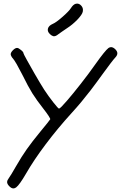

<svg xmlns="http://www.w3.org/2000/svg" viewBox="-20 -739 698 1077"><path d="M259.8 -547.9Q248 -559.6 248 -571.8Q248 -575.2 249 -579.1Q253.4 -595.2 275.9 -605Q293.9 -612.3 330.1 -644Q366.7 -675.8 378.4 -694.3Q383.3 -702.6 390.6 -709.5Q397.9 -715.8 403.3 -717.3Q408.2 -718.8 412.1 -718.8Q425.3 -718.8 435.5 -707.5Q445.3 -696.8 445.3 -683.1Q445.3 -678.2 444.3 -673.3Q440.9 -657.2 414.1 -628.9Q386.7 -600.6 356.4 -581.1Q341.8 -571.8 327.6 -561.5Q313 -551.8 307.1 -546.9Q293.5 -535.6 282.7 -535.6Q280.8 -535.6 279.3 -536.1Q278.3 -536.1 277.3 -536.6Q269 -539.1 259.8 -547.9ZM32.2 305.7Q21 294.4 20 284.2Q20 283.2 20 282.2Q20 272.5 28.8 261.2Q32.7 256.3 44.9 236.3Q57.1 215.8 70.3 192.9Q101.1 139.2 130.4 97.7Q159.7 56.2 207.5 -2Q228.5 -27.8 244.6 -47.4Q260.3 -67.4 261.7 -69.8Q263.2 -72.3 252.9 -88.4Q242.7 -104.5 226.1 -125.5Q185.1 -177.7 161.6 -215.3Q138.2 -252.9 105 -320.3Q88.9 -352.1 73.7 -378.9Q58.1 -405.3 52.7 -410.6Q47.4 -416 43.9 -422.9Q40 -430.2 40 -434.6Q40 -444.8 52.7 -457.5Q65.4 -470.2 75.7 -470.2Q84 -470.2 97.7 -458.5Q111.8 -447.3 111.8 -439.9Q111.8 -437 130.9 -402.3Q149.9 -367.7 173.3 -327.1Q189 -300.3 203.6 -275.4Q218.3 -250.5 228 -235.8Q252 -199.2 279.3 -164.6Q306.6 -129.9 311 -129.9Q314.5 -129.9 326.2 -141.6Q337.9 -153.3 355 -173.3Q387.2 -210.4 432.1 -267.6Q476.6 -324.2 515.1 -378.9Q569.3 -455.1 587.9 -469.2Q588.4 -469.2 588.4 -469.7Q595.7 -474.6 603 -474.6Q614.3 -474.6 626.5 -462.9Q638.2 -451.2 638.2 -440.4Q638.2 -439.9 638.2 -439.5Q638.2 -428.2 626 -415.5Q620.6 -410.2 600.6 -384.3Q581.1 -358.4 558.6 -327.6Q537.6 -298.8 520.5 -275.4Q503.4 -252 488.3 -232.4Q460 -195.8 435.5 -166.5Q411.1 -137.2 380.4 -103.5Q303.2 -18.6 236.3 70.3Q169.4 159.2 126 234.9Q89.4 297.9 70.8 312Q63 317.9 55.2 317.9Q43.9 317.9 32.2 305.7Z"/></svg>

Font: Casuwalt
Style: Regular
Weight: 400
Designer: Walter E Stewart
Version: 0.1